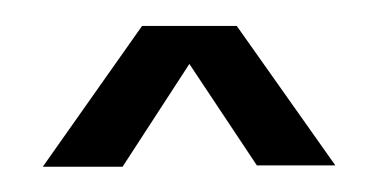

<svg xmlns="http://www.w3.org/2000/svg" viewBox="-20 -743 294 148"><path d="M13 -614.5H74.5L145 -723H89.5ZM178 -615.5H238.5L162.5 -723H106.5Z"/></svg>

Font: Anybody ExtraCondensed Medium
Style: Regular
Weight: 500
Width: 2
Version: Version 1.113;gftools[0.9.25]